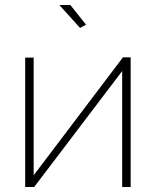

<svg xmlns="http://www.w3.org/2000/svg" viewBox="-20 -750 625 770"><path d="M81 0V-519H115V-47L473 -520H504V0H470V-465L117 0ZM218 -730H262L325 -651L301 -638Z"/></svg>

Font: Raleway ExtraLight
Style: Regular
Weight: 200
Designer: Matt McInerney, Pablo Impallari, Rodrigo Fuenzalida
Foundry: Matt McInerney, Pablo Impallari, Rodrigo Fuenzalida
Version: Version 4.026